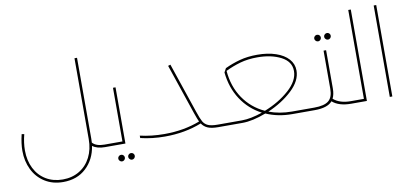

<svg xmlns="http://www.w3.org/2000/svg" viewBox="-81 -998 3187 1487"><g transform="rotate(-10 1512.5 -254.5)"><path d="M698 -10Q698 -5 694.5 -2.5Q691 0 678 0H675Q613 0 578 -27Q562 78 491.5 144Q421 210 311 210Q228 210 166.5 171Q105 132 72.5 65.5Q40 -1 40 -82Q40 -140 57 -211L77 -208Q60 -142 60 -82Q60 -2 91.5 60Q123 122 180 156Q237 190 311 190Q385 190 442 155.5Q499 121 530.5 59Q562 -3 562 -84V-719H582V-84Q582 -63 581 -52Q610 -20 675 -20H678Q691 -20 694.5 -17.5Q698 -15 698 -10Z M836 -442V0H678Q665 0 661.5 -2.5Q658 -5 658 -10Q658 -15 661.5 -17.5Q665 -20 678 -20H816V-442ZM839 106Q839 95 847 87.5Q855 80 865 80Q876 80 883.5 87.5Q891 95 891 106Q891 116 883.5 124Q876 132 865 132Q855 132 847 124Q839 116 839 106ZM761 106Q761 95 769 87.5Q777 80 787 80Q798 80 805.5 87.5Q813 95 813 106Q813 116 805.5 124Q798 132 787 132Q777 132 769 124Q761 116 761 106Z M1619 -10Q1619 -5 1615.5 -2.5Q1612 0 1599 0H1566Q1514 0 1484.5 -12.5Q1455 -25 1437 -52Q1306 0 1147 0Q1047 0 956 -22V-41Q1045 -20 1147 -20Q1301 -20 1427 -69Q1418 -87 1399 -142L1266 -535L1285 -541L1418 -148Q1437 -91 1450.5 -67Q1464 -43 1489.5 -31.5Q1515 -20 1566 -20H1599Q1612 -20 1615.5 -17.5Q1619 -15 1619 -10Z M2329 -10Q2329 -5 2325.5 -2.5Q2322 0 2309 0H2149Q2036 0 1943 -41Q1837 0 1756 0H1599Q1586 0 1582.5 -2.5Q1579 -5 1579 -10Q1579 -15 1582.5 -17.5Q1586 -20 1599 -20H1756Q1825 -20 1918 -52Q1820 -103 1759.5 -195Q1699 -287 1687 -409L1704 -440Q1761 -467 1822.5 -483.5Q1884 -500 1959 -500Q2042 -500 2105.5 -478.5Q2169 -457 2204 -418Q2239 -379 2239 -327Q2239 -247 2161 -173.5Q2083 -100 1969 -51Q2053 -20 2149 -20H2309Q2322 -20 2325.5 -17.5Q2329 -15 2329 -10ZM1944 -62Q2058 -107 2138.5 -178.5Q2219 -250 2219 -327Q2219 -401 2143 -440.5Q2067 -480 1957 -480Q1883 -480 1822.5 -463Q1762 -446 1705 -418Q1715 -294 1778 -201.5Q1841 -109 1944 -62Z M2641 -10Q2641 -5 2637.5 -2.5Q2634 0 2621 0H2612Q2515 0 2464 -45Q2426 0 2325 0H2309Q2296 0 2292.5 -2.5Q2289 -5 2289 -10Q2289 -15 2292.5 -17.5Q2296 -20 2309 -20H2325Q2404 -20 2438 -48Q2472 -76 2472 -142V-442H2492V-142Q2492 -94 2476 -63Q2525 -20 2612 -20H2621Q2634 -20 2637.5 -17.5Q2641 -15 2641 -10ZM2495 -546Q2495 -557 2503 -564.5Q2511 -572 2521 -572Q2532 -572 2539.5 -564.5Q2547 -557 2547 -546Q2547 -536 2539.5 -528Q2532 -520 2521 -520Q2511 -520 2503 -528Q2495 -536 2495 -546ZM2417 -546Q2417 -557 2425 -564.5Q2433 -572 2443 -572Q2454 -572 2461.5 -564.5Q2469 -557 2469 -546Q2469 -536 2461.5 -528Q2454 -520 2443 -520Q2433 -520 2425 -528Q2417 -536 2417 -546Z M2735 -719V0H2621Q2608 0 2604.5 -2.5Q2601 -5 2601 -10Q2601 -15 2604.5 -17.5Q2608 -20 2621 -20H2715V-719Z M2915 -719H2935V0H2915Z"/></g></svg>

Font: Montserrat-Arabic Thin
Style: Regular
Weight: 250
Designer: Mohamed Gaber
Foundry: Kief Type Foundry
Version: Version 5.008